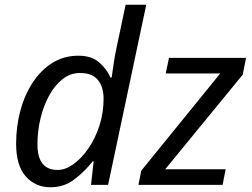

<svg xmlns="http://www.w3.org/2000/svg" viewBox="-20 -780 1064 810"><path d="M193 10Q129 10 88.5 -36Q48 -82 48 -173Q48 -247 66 -313.5Q84 -380 118.5 -432.5Q153 -485 201.5 -515Q250 -545 311 -545Q365 -545 397.5 -517.5Q430 -490 446 -453H451Q456 -487 460.5 -518Q465 -549 473 -585L510 -760H597L436 0H364L375 -99H371Q335 -54 292 -22Q249 10 193 10ZM223 -63Q256 -63 290 -87.5Q324 -112 353 -154Q382 -196 399.5 -250Q417 -304 417 -364Q417 -412 393.5 -442Q370 -472 317 -472Q277 -472 244.5 -446.5Q212 -421 188 -378Q164 -335 151 -281Q138 -227 138 -171Q138 -63 223 -63ZM564 0 576 -60 909 -470H679L693 -536H1018L1004 -465L677 -66H932L919 0Z"/></svg>

Font: Manna Sans
Style: Italic
Weight: 400
Italic angle: -12°
Designer: Monotype Design Team
Foundry: Monotype Imaging Inc.
Version: Version 2.001.1; ttfautohint (v1.8.2)